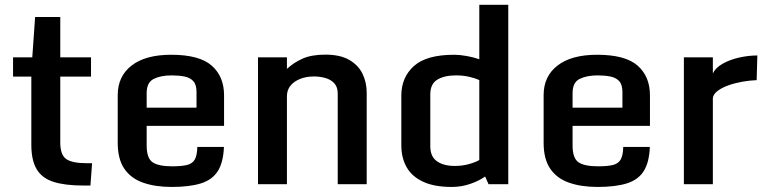

<svg xmlns="http://www.w3.org/2000/svg" viewBox="-20 -758 3152 790"><path d="M108.9 -162.1V-442.9H33.7V-522H112.8L124.5 -688H228V-522H354.5V-442.9H228V-170.9Q228 -121.1 252.2 -103.8Q276.4 -86.4 338.4 -86.4H358.9L352.1 5.4H323.7Q247.1 5.4 200 -9.8Q152.8 -24.9 130.9 -61.8Q108.9 -98.6 108.9 -162.1Z M464.4 -170.4V-366.7Q464.4 -444.3 521.7 -488.5Q579.1 -532.7 684.1 -532.7Q800.3 -532.7 851.1 -488Q901.9 -443.4 901.9 -365.7V-240.2H583.5V-159.2Q583.5 -106.9 607.9 -90.3Q632.3 -73.7 688 -73.7Q728 -73.7 750 -79.3Q772 -85 781.5 -101.8Q791 -118.7 792 -153.3H901.4Q898.9 -89.8 876.2 -54Q853.5 -18.1 806.6 -3.4Q759.8 11.2 686.5 11.2Q618.2 11.2 568.1 -6.6Q518.1 -24.4 491.2 -64.2Q464.4 -104 464.4 -170.4ZM788.6 -314.9V-379.4Q788.6 -409.7 775.4 -424.1Q762.2 -438.5 739.3 -443.1Q716.3 -447.8 686.5 -447.8Q641.6 -447.8 612.5 -433.3Q583.5 -418.9 583.5 -375V-314.9Z M1041.5 -522H1160.6V-474.6Q1188.5 -500.5 1225.1 -516.8Q1261.7 -533.2 1318.8 -533.2Q1379.4 -533.2 1416.7 -511.7Q1454.1 -490.2 1471.4 -454.8Q1488.8 -419.4 1488.8 -376V0H1369.6V-373Q1369.6 -399.9 1355.5 -415.3Q1341.3 -430.7 1318.8 -437Q1296.4 -443.4 1272 -443.4Q1240.7 -443.4 1215.6 -433.6Q1190.4 -423.8 1175.5 -405.8Q1160.6 -387.7 1160.6 -362.3V0H1041.5Z M1631.3 -160.2V-364.7Q1631.3 -439.5 1682.9 -486.1Q1734.4 -532.7 1848.6 -532.7Q1871.6 -532.7 1900.1 -527.6Q1928.7 -522.5 1952.1 -514.2V-738.3H2071.3V0H1990.2L1976.1 -31.7Q1951.7 -14.2 1915.3 -1.5Q1878.9 11.2 1838.9 11.2Q1766.6 11.2 1720.7 -10.3Q1674.8 -31.7 1653.1 -70.1Q1631.3 -108.4 1631.3 -160.2ZM1952.1 -99.6V-428.2Q1936.5 -436 1911.1 -441.9Q1885.7 -447.8 1856.4 -447.8Q1808.1 -447.8 1779.3 -430.2Q1750.5 -412.6 1750.5 -370.1V-156.2Q1750.5 -113.8 1777.8 -94.5Q1805.2 -75.2 1851.1 -75.2Q1882.3 -75.2 1909.4 -82.8Q1936.5 -90.3 1952.1 -99.6Z M2216.8 -170.4V-366.7Q2216.8 -444.3 2274.2 -488.5Q2331.5 -532.7 2436.5 -532.7Q2552.7 -532.7 2603.5 -488Q2654.3 -443.4 2654.3 -365.7V-240.2H2335.9V-159.2Q2335.9 -106.9 2360.4 -90.3Q2384.8 -73.7 2440.4 -73.7Q2480.5 -73.7 2502.4 -79.3Q2524.4 -85 2533.9 -101.8Q2543.5 -118.7 2544.4 -153.3H2653.8Q2651.4 -89.8 2628.7 -54Q2606 -18.1 2559.1 -3.4Q2512.2 11.2 2439 11.2Q2370.6 11.2 2320.6 -6.6Q2270.5 -24.4 2243.7 -64.2Q2216.8 -104 2216.8 -170.4ZM2541 -314.9V-379.4Q2541 -409.7 2527.8 -424.1Q2514.6 -438.5 2491.7 -443.1Q2468.8 -447.8 2439 -447.8Q2394 -447.8 2365 -433.3Q2335.9 -418.9 2335.9 -375V-314.9Z M2793.9 -522H2913.1V-456.1Q2924.3 -479.5 2953.9 -496.1Q2983.4 -512.7 3021.5 -521.2Q3059.6 -529.8 3096.2 -529.8L3093.3 -428.2Q3065.4 -427.2 3034.9 -421.9Q3004.4 -416.5 2977.5 -407Q2950.7 -397.5 2933.1 -384.3Q2915.5 -371.1 2913.1 -355V0H2793.9Z"/></svg>

Font: Monda SemiBold
Style: Regular
Weight: 600
Designer: Vernon Adams
Foundry: Vernon Adams
Version: Version 2.200